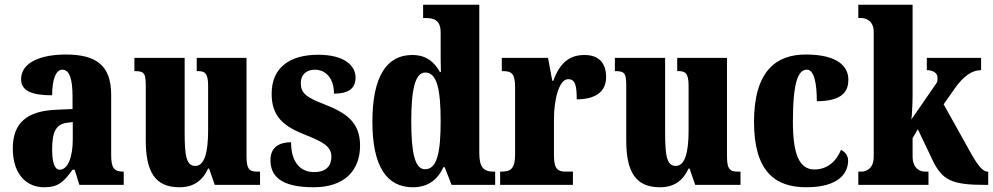

<svg xmlns="http://www.w3.org/2000/svg" viewBox="-20 -780 4190 810"><path d="M166 10C225 10 248 -11 286 -64H295L315 0H502V-56H499C461 -56 449 -72 449 -126V-380C449 -505 385 -550 257 -550C155 -550 69 -518 69 -446C69 -398 111 -378 200 -378C200 -448 217 -486 243 -486C272 -486 286 -449 286 -374V-320L218 -317C95 -312 34 -263 34 -154C34 -42 94 10 166 10ZM232 -64C210 -64 200 -95 200 -150C200 -221 215 -256 262 -262L287 -265V-191C287 -115 265 -64 232 -64Z M737 10C796 10 834 -17 858 -69H862L886 0H1077V-56H1067C1038 -56 1020 -60 1020 -118V-536H810V-480H813C842 -480 858 -475 858 -418V-230C858 -138 843 -80 804 -80C766 -80 759 -123 759 -222V-536H547V-480H550C593 -480 595 -466 595 -409V-188C595 -54 635 10 737 10Z M1303 10C1433 10 1499 -60 1499 -166C1499 -266 1438 -305 1348 -340C1270 -370 1249 -388 1249 -430C1249 -466 1274 -486 1308 -486C1353 -486 1389 -451 1389 -385C1452 -385 1480 -408 1480 -453C1480 -501 1436 -549 1322 -549C1204 -549 1126 -496 1126 -385C1126 -287 1176 -246 1278 -207C1346 -180 1378 -160 1378 -119C1378 -83 1359 -54 1305 -54C1249 -54 1208 -93 1208 -180C1160 -180 1121 -160 1121 -105C1121 -39 1162 10 1303 10Z M1722 10C1786 10 1826 -22 1851 -75H1856L1885 0H2069V-56H2062C2021 -56 2002 -73 2002 -135V-760H1765V-704H1773C1809 -704 1839 -697 1839 -643V-588C1839 -549 1839 -506 1840 -476H1836C1813 -517 1780 -548 1719 -548C1613 -548 1551 -460 1551 -267C1551 -75 1613 10 1722 10ZM1773 -66C1731 -66 1715 -133 1715 -268C1715 -401 1731 -474 1774 -474C1824 -474 1839 -401 1839 -269C1839 -136 1824 -66 1773 -66Z M2090 0H2397V-56H2367C2336 -56 2317 -64 2317 -123V-277C2317 -359 2338 -446 2377 -446C2408 -446 2413 -416 2413 -361C2487 -361 2537 -389 2537 -455C2537 -509 2511 -548 2446 -548C2381 -548 2342 -514 2314 -439H2310L2292 -536H2097V-480H2101C2137 -480 2153 -471 2153 -412V-128C2153 -65 2132 -56 2094 -56H2090Z M2764 10C2823 10 2861 -17 2885 -69H2889L2913 0H3104V-56H3094C3065 -56 3047 -60 3047 -118V-536H2837V-480H2840C2869 -480 2885 -475 2885 -418V-230C2885 -138 2870 -80 2831 -80C2793 -80 2786 -123 2786 -222V-536H2574V-480H2577C2620 -480 2622 -466 2622 -409V-188C2622 -54 2662 10 2764 10Z M3381 10C3523 10 3558 -53 3558 -103C3558 -124 3545 -139 3528 -148C3509 -100 3470 -65 3416 -65C3350 -65 3325 -134 3325 -267C3325 -436 3348 -486 3384 -486C3416 -486 3426 -424 3426 -353C3542 -353 3559 -402 3559 -444C3559 -499 3515 -550 3379 -550C3257 -550 3161 -483 3161 -266C3161 -59 3248 10 3381 10Z M3601 0H3897V-56H3881C3867 -56 3830 -64 3830 -121V-197L3852 -235L3913 -107C3955 -18 3997 0 4138 0H4149V-56H4146C4125 -56 4103 -85 4072 -141L3961 -340L4003 -400C4044 -460 4081 -484 4119 -484V-536H3890V-484C3917 -484 3935 -471 3935 -454C3935 -448 3938 -436 3925 -421L3825 -276C3827 -290 3830 -344 3830 -378V-760H3601V-704H3614C3627 -704 3666 -697 3666 -645V-119C3666 -63 3628 -56 3614 -56H3601Z"/></svg>

Font: Noto Serif Georgian ExtraCondensed Black
Style: Regular
Weight: 900
Width: 2
Designer: Monotype Design Team, Akaki Razmadze
Foundry: Google LLC
Version: Version 2.003